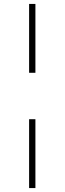

<svg xmlns="http://www.w3.org/2000/svg" viewBox="-20 -762 328 976"><path d="M128 -392V-742H160V-392ZM128 194V-156H160V194Z"/></svg>

Font: Montserrat ExtraLight
Style: Regular
Weight: 200
Designer: Julieta Ulanovsky
Foundry: Julieta Ulanovsky
Version: Version 9.000; ttfautohint (v1.8.4.7-5d5b)